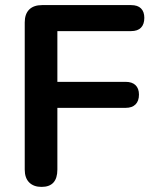

<svg xmlns="http://www.w3.org/2000/svg" viewBox="-20 -725 602 753"><path d="M143 8Q112 8 94.5 -9.5Q77 -27 77 -60V-637Q77 -670 94.5 -687.5Q112 -705 145 -705H494Q520 -705 533 -692Q546 -679 546 -655Q546 -630 533 -616.5Q520 -603 494 -603H205V-404H473Q498 -404 511.5 -391Q525 -378 525 -354Q525 -329 511.5 -315.5Q498 -302 473 -302H205V-60Q205 8 143 8Z"/></svg>

Font: Nunito ExtraLight
Style: Bold
Weight: 700
Version: Version 3.602